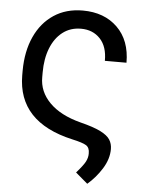

<svg xmlns="http://www.w3.org/2000/svg" viewBox="-53 -595 613 821"><g transform="rotate(5 253.5 -185.0)"><path d="M269.5 -552.7Q361.8 -552.7 418.2 -497.6Q474.6 -442.4 474.6 -346.7H381.8Q382.3 -407.7 350.8 -441.2Q319.3 -474.6 268.6 -474.6Q223.1 -474.6 189.9 -449Q156.7 -423.3 138.9 -378.2Q121.1 -333 121.1 -274.4V-253.9Q120.6 -191.9 167.2 -144.8Q213.9 -97.7 300.8 -75.2Q357.9 -61 387.9 -45.9Q418 -30.8 429.2 -13.2Q440.4 4.4 440.4 27.3Q440.4 69.8 414.3 111.6Q388.2 153.3 352.5 183.6L300.8 139.6Q330.1 106.4 339.1 88.9Q348.1 71.3 347.7 53.7Q348.1 29.3 332.8 19.5Q317.4 9.8 272.5 0Q36.1 -53.2 35.2 -253.9V-274.4Q35.6 -357.4 64.2 -420.2Q92.8 -482.9 145.3 -517.8Q197.8 -552.7 269.5 -552.7Z"/></g></svg>

Font: Inter Display
Style: Regular
Weight: 400
Designer: Rasmus Andersson
Foundry: rsms
Version: Version 4.000;git-37864ae